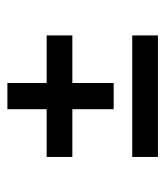

<svg xmlns="http://www.w3.org/2000/svg" viewBox="18 -532 463 540"><g transform="rotate(-90 250.0 -261.5)"><path d="M213.4 -290H79.1V-362.3H213.4V-472.7H287.1V-362.3H420.9V-290H287.1V-173.8H213.4ZM79.1 -49.3V-121.6H420.9V-49.3Z"/></g></svg>

Font: Monda
Style: Regular
Weight: 400
Designer: Vernon Adams
Foundry: Vernon Adams
Version: Version 2.100; ttfautohint (v1.8.3)